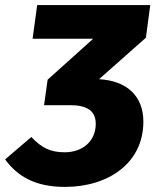

<svg xmlns="http://www.w3.org/2000/svg" viewBox="-39 -715 610 754"><path d="M551 -695H107L89 -563H327L148 -402L134 -302H236C298 -302 337 -283 337 -229C337 -160 285 -117 215 -117C158 -117 124 -135 84 -177L-19 -89C29 -24 97 19 216 19C387 19 524 -75 524 -237C524 -339 458 -398 350 -404L534 -567Z"/></svg>

Font: Fira Sans ExtraBold
Style: Italic
Weight: 800
Italic angle: -8°
Designer: bBox Type GmbH & Carrois Corporate GbR & Edenspiekermann AG
Foundry: bBox Type GmbH & Carrois Corporate GbR & Edenspiekermann AG
Version: Version 4.301;PS 004.301;hotconv 1.0.88;makeotf.lib2.5.64775